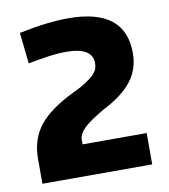

<svg xmlns="http://www.w3.org/2000/svg" viewBox="-68 -911 589 670"><g transform="rotate(-10 227.0 -576.5)"><path d="M29 -389Q29 -457 66.5 -505Q104 -553 191 -595Q219 -608 236.5 -619.5Q254 -631 264.5 -641Q275 -651 279 -661Q283 -671 283 -683Q283 -739 189 -739Q162 -739 129.5 -734.5Q97 -730 55 -722L43 -832Q96 -843 139 -848Q182 -853 218 -853Q419 -853 419 -695Q419 -637 386 -595Q353 -553 286 -519Q235 -490 213 -469Q191 -448 191 -427V-411H418V-300H29Z"/></g></svg>

Font: Encode Sans Narrow
Style: Bold
Weight: 700
Designer: Pablo Impallari, Andres Torresi
Foundry: Pablo Impallari, Andres Torresi
Version: Version 1.000; ttfautohint (v1.00) -l 8 -r 50 -G 200 -x 14 -